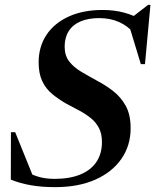

<svg xmlns="http://www.w3.org/2000/svg" viewBox="-20 -758 639 790"><path d="M532 -621Q506 -651 470.2 -667.2Q434.5 -683.5 387.5 -683.5Q343.5 -683.5 311.5 -670Q279.5 -656.5 262.8 -630Q246 -603.5 246 -566Q246 -529.5 264.5 -505.5Q283 -481.5 313.2 -463.5Q343.5 -445.5 379 -426Q414.5 -407.5 446 -383Q477.5 -358.5 497.5 -322.2Q517.5 -286 517.5 -230Q517.5 -159.5 479.8 -104.8Q442 -50 372.5 -19Q303 12 206.5 12Q151.5 12 107 4.2Q62.5 -3.5 24.5 -19L25 -214H42.5L123.5 -14L75.5 -58Q106.5 -40.5 136.5 -31.2Q166.5 -22 204.5 -22Q266.5 -22 310 -39.8Q353.5 -57.5 376.5 -91.5Q399.5 -125.5 399.5 -173.5Q399.5 -208 386.8 -232Q374 -256 352.5 -273Q331 -290 305.5 -303.5Q280 -317 254.5 -330.5Q221 -349.5 194.8 -371.2Q168.5 -393 153.8 -424.2Q139 -455.5 139 -501Q139 -566 171.2 -614.5Q203.5 -663 262.8 -690Q322 -717 402 -717Q450 -717 491.5 -705.8Q533 -694.5 577 -670L517.5 -682.5L589.5 -738H599L576.5 -494H559.5L507 -667Z"/></svg>

Font: Newsreader 60pt SemiBold
Style: Italic
Weight: 600
Italic angle: -17°
Designer: Hugues Gentile
Foundry: Production Type
Version: Version 1.003